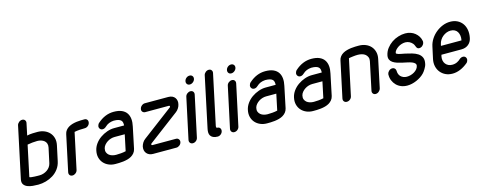

<svg xmlns="http://www.w3.org/2000/svg" viewBox="-31 -1401 5201 2079"><g transform="rotate(-15 2570.0 -362.0)"><path d="M479 -193Q469 -144 442 -107.5Q415 -71 377.5 -47.5Q340 -24 296.5 -12Q253 0 211 0Q182 0 149 -3Q116 -6 90 -16.5Q64 -27 49.5 -48Q35 -69 42 -104L164 -677Q168 -696 185 -710Q202 -724 222 -724Q241 -724 252 -710.5Q263 -697 259 -678L231 -545Q263 -552 294 -553Q325 -554 348 -554Q389 -554 423.5 -540Q458 -526 481.5 -500.5Q505 -475 514.5 -439.5Q524 -404 515 -361ZM421 -360Q426 -385 419.5 -404Q413 -423 398.5 -435Q384 -447 363.5 -453.5Q343 -460 320 -460Q296 -460 265.5 -457Q235 -454 210 -449L137 -104Q142 -100 158 -98L193 -95Q211 -94 227 -94H250Q272 -94 294 -101Q316 -108 335 -121Q354 -134 367 -152.5Q380 -171 385 -193Z M651 -47Q647 -27 630 -13.5Q613 0 594 0Q574 0 563.5 -13.5Q553 -27 557 -47L643 -450Q648 -475 662.5 -493Q677 -511 697 -522.5Q717 -534 740 -540.5Q763 -547 787 -550Q811 -553 834 -553.5Q857 -554 874 -554Q894 -554 904.5 -540.5Q915 -527 911 -507Q907 -487 890.5 -473.5Q874 -460 854 -460Q829 -460 796 -458Q763 -456 737 -450Z M1273 -379Q1274 -397 1271 -412Q1268 -427 1257.5 -437Q1247 -447 1227.5 -452.5Q1208 -458 1176 -458Q1147 -456 1123.5 -446.5Q1100 -437 1079 -417Q1060 -399 1039 -399Q1020 -399 1009 -413.5Q998 -428 1002 -446Q1004 -454 1008 -462Q1012 -470 1019 -476Q1060 -513 1105.5 -532Q1151 -551 1201 -551Q1256 -551 1291.5 -535Q1327 -519 1345.5 -491Q1364 -463 1367.5 -425.5Q1371 -388 1361 -344L1311 -105Q1305 -79 1290 -61Q1275 -43 1255.5 -31.5Q1236 -20 1212 -13.5Q1188 -7 1163 -4Q1138 -1 1116 -0.5Q1094 0 1075 0Q1035 0 1001 -14.5Q967 -29 944 -55Q921 -81 912 -116.5Q903 -152 912 -194Q920 -233 944.5 -267Q969 -301 1004 -325.5Q1039 -350 1080 -364.5Q1121 -379 1161 -379ZM1255 -285H1141Q1120 -285 1098.5 -278.5Q1077 -272 1058.5 -260Q1040 -248 1025.5 -231Q1011 -214 1006 -194Q1000 -168 1007 -149.5Q1014 -131 1029 -118.5Q1044 -106 1065 -100Q1086 -94 1108 -94Q1132 -94 1162 -96.5Q1192 -99 1217 -105Z M1532 -459Q1513 -459 1501.5 -472.5Q1490 -486 1495 -505Q1499 -525 1516 -539Q1533 -553 1552 -553H1814Q1841 -553 1859.5 -544Q1878 -535 1888.5 -520Q1899 -505 1902 -486.5Q1905 -468 1900 -448Q1896 -427 1883.5 -407Q1871 -387 1853 -373L1508 -113Q1505 -110 1504 -106Q1503 -101 1505.5 -97.5Q1508 -94 1516 -94H1778Q1797 -94 1808 -80Q1819 -66 1815 -47Q1811 -27 1794 -13.5Q1777 0 1758 0H1496Q1473 0 1455 -8Q1437 -16 1425 -30.5Q1413 -45 1409 -64Q1405 -83 1409 -105Q1414 -126 1426 -146Q1438 -166 1457 -180L1802 -440Q1806 -444 1806 -447Q1807 -452 1804.5 -455.5Q1802 -459 1794 -459Z M2039 -670Q2043 -690 2059.5 -703.5Q2076 -717 2096 -717Q2116 -717 2127 -703.5Q2138 -690 2134 -670Q2130 -651 2113 -637Q2096 -623 2076 -623Q2056 -623 2045.5 -637Q2035 -651 2039 -670ZM2004 -504Q2008 -524 2025 -537.5Q2042 -551 2061 -551Q2081 -551 2091.5 -537.5Q2102 -524 2098 -504L2000 -47Q1996 -27 1979.5 -13.5Q1963 0 1943 0Q1924 0 1913 -13.5Q1902 -27 1906 -47Z M2241 -94Q2261 -94 2271.5 -80Q2282 -66 2278 -47Q2274 -27 2257.5 -13.5Q2241 0 2221 0Q2190 0 2171 -9.5Q2152 -19 2142.5 -34Q2133 -49 2132.5 -68Q2132 -87 2136 -107L2257 -678Q2261 -697 2277.5 -710.5Q2294 -724 2314 -724Q2333 -724 2343.5 -710.5Q2354 -697 2350 -678L2230 -114Q2229 -106 2231 -100Q2233 -94 2241 -94Z M2504 -670Q2508 -690 2524.5 -703.5Q2541 -717 2561 -717Q2581 -717 2592 -703.5Q2603 -690 2599 -670Q2595 -651 2578 -637Q2561 -623 2541 -623Q2521 -623 2510.5 -637Q2500 -651 2504 -670ZM2469 -504Q2473 -524 2490 -537.5Q2507 -551 2526 -551Q2546 -551 2556.5 -537.5Q2567 -524 2563 -504L2465 -47Q2461 -27 2444.5 -13.5Q2428 0 2408 0Q2389 0 2378 -13.5Q2367 -27 2371 -47Z M2972 -379Q2973 -397 2970 -412Q2967 -427 2956.5 -437Q2946 -447 2926.5 -452.5Q2907 -458 2875 -458Q2846 -456 2822.5 -446.5Q2799 -437 2778 -417Q2759 -399 2738 -399Q2719 -399 2708 -413.5Q2697 -428 2701 -446Q2703 -454 2707 -462Q2711 -470 2718 -476Q2759 -513 2804.5 -532Q2850 -551 2900 -551Q2955 -551 2990.5 -535Q3026 -519 3044.5 -491Q3063 -463 3066.5 -425.5Q3070 -388 3060 -344L3010 -105Q3004 -79 2989 -61Q2974 -43 2954.5 -31.5Q2935 -20 2911 -13.5Q2887 -7 2862 -4Q2837 -1 2815 -0.5Q2793 0 2774 0Q2734 0 2700 -14.5Q2666 -29 2643 -55Q2620 -81 2611 -116.5Q2602 -152 2611 -194Q2619 -233 2643.5 -267Q2668 -301 2703 -325.5Q2738 -350 2779 -364.5Q2820 -379 2860 -379ZM2954 -285H2840Q2819 -285 2797.5 -278.5Q2776 -272 2757.5 -260Q2739 -248 2724.5 -231Q2710 -214 2705 -194Q2699 -168 2706 -149.5Q2713 -131 2728 -118.5Q2743 -106 2764 -100Q2785 -94 2807 -94Q2831 -94 2861 -96.5Q2891 -99 2916 -105Z M3489 -379Q3490 -397 3487 -412Q3484 -427 3473.5 -437Q3463 -447 3443.5 -452.5Q3424 -458 3392 -458Q3363 -456 3339.5 -446.5Q3316 -437 3295 -417Q3276 -399 3255 -399Q3236 -399 3225 -413.5Q3214 -428 3218 -446Q3220 -454 3224 -462Q3228 -470 3235 -476Q3276 -513 3321.5 -532Q3367 -551 3417 -551Q3472 -551 3507.5 -535Q3543 -519 3561.5 -491Q3580 -463 3583.5 -425.5Q3587 -388 3577 -344L3527 -105Q3521 -79 3506 -61Q3491 -43 3471.5 -31.5Q3452 -20 3428 -13.5Q3404 -7 3379 -4Q3354 -1 3332 -0.5Q3310 0 3291 0Q3251 0 3217 -14.5Q3183 -29 3160 -55Q3137 -81 3128 -116.5Q3119 -152 3128 -194Q3136 -233 3160.5 -267Q3185 -301 3220 -325.5Q3255 -350 3296 -364.5Q3337 -379 3377 -379ZM3471 -285H3357Q3336 -285 3314.5 -278.5Q3293 -272 3274.5 -260Q3256 -248 3241.5 -231Q3227 -214 3222 -194Q3216 -168 3223 -149.5Q3230 -131 3245 -118.5Q3260 -106 3281 -100Q3302 -94 3324 -94Q3348 -94 3378 -96.5Q3408 -99 3433 -105Z M3727 -49Q3723 -29 3706.5 -15.5Q3690 -2 3670 -2Q3650 -2 3639 -15.5Q3628 -29 3632 -49L3718 -452Q3723 -477 3737.5 -495Q3752 -513 3772 -524.5Q3792 -536 3816 -542.5Q3840 -549 3864 -552Q3888 -555 3910.5 -555.5Q3933 -556 3950 -556Q3992 -556 4026.5 -542Q4061 -528 4084 -502.5Q4107 -477 4116.5 -441.5Q4126 -406 4117 -363L4051 -51Q4046 -31 4029.5 -17Q4013 -3 3993 -3Q3974 -3 3963.5 -17Q3953 -31 3958 -51L4024 -363Q4029 -388 4021 -407Q4013 -426 3998 -438.5Q3983 -451 3960.5 -457Q3938 -463 3914 -463Q3901 -463 3886.5 -462Q3872 -461 3858 -459Q3844 -457 3832 -455.5Q3820 -454 3813 -452Z M4634 -425Q4635 -421 4634.5 -416Q4634 -411 4633 -407Q4630 -389 4614 -374.5Q4598 -360 4577 -360Q4565 -360 4558.5 -365.5Q4552 -371 4547.5 -379.5Q4543 -388 4539.5 -398.5Q4536 -409 4527 -421Q4512 -439 4491 -449.5Q4470 -460 4446 -460Q4426 -460 4404.5 -453.5Q4383 -447 4365 -435Q4347 -423 4333.5 -408Q4320 -393 4317 -376Q4316 -370 4323.5 -365.5Q4331 -361 4344.5 -357Q4358 -353 4376 -350Q4394 -347 4413 -343Q4450 -335 4487 -324.5Q4524 -314 4551 -296.5Q4578 -279 4591 -251Q4604 -223 4595 -181Q4593 -168 4586.5 -153.5Q4580 -139 4572 -126Q4564 -113 4556.5 -102.5Q4549 -92 4542 -85Q4524 -66 4501 -51Q4478 -36 4452.5 -25Q4427 -14 4400.5 -8Q4374 -2 4349 -2Q4311 -2 4280 -14.5Q4249 -27 4226.5 -50Q4204 -73 4191.5 -103.5Q4179 -134 4180 -169Q4179 -171 4179.5 -173.5Q4180 -176 4181 -178Q4185 -197 4201 -211Q4217 -225 4238 -225Q4254 -225 4264.5 -214.5Q4275 -204 4276 -188Q4276 -168 4282 -151Q4288 -134 4300.5 -122Q4313 -110 4330 -103Q4347 -96 4368 -96Q4389 -96 4411 -102Q4433 -108 4452 -119.5Q4471 -131 4484 -146.5Q4497 -162 4501 -181Q4505 -198 4494 -210Q4483 -222 4462.5 -230Q4442 -238 4414 -244L4358 -256Q4330 -262 4302.5 -271Q4275 -280 4255.5 -293.5Q4236 -307 4227 -327Q4218 -347 4224 -376Q4233 -417 4258.5 -450Q4284 -483 4317.5 -506Q4351 -529 4391.5 -541.5Q4432 -554 4469 -554Q4502 -554 4529.5 -544.5Q4557 -535 4578.5 -517.5Q4600 -500 4614.5 -477Q4629 -454 4634 -425Z M4810 -323H4906H4970H5007H5027H5035H5040Q5046 -351 5042.5 -375Q5039 -399 5028.5 -417Q5018 -435 4998.5 -445.5Q4979 -456 4953 -456Q4928 -456 4905.5 -447Q4883 -438 4864 -422.5Q4845 -407 4832 -386Q4819 -365 4814 -341ZM4969 -132Q4978 -140 4988 -144Q4998 -148 5008 -148Q5028 -148 5038.5 -133.5Q5049 -119 5045 -101Q5043 -94 5039.5 -86Q5036 -78 5029 -72Q4986 -36 4942 -18Q4898 0 4856 0Q4812 0 4778 -16Q4744 -32 4721 -60.5Q4698 -89 4689.5 -127Q4681 -165 4690 -208L4719 -341Q4728 -384 4752.5 -422Q4777 -460 4812 -488.5Q4847 -517 4888 -533.5Q4929 -550 4973 -550Q5017 -550 5051.5 -533Q5086 -516 5108 -485.5Q5130 -455 5137 -413.5Q5144 -372 5134 -324Q5125 -280 5093 -254.5Q5061 -229 5015 -229H4790L4785 -208Q4781 -185 4785.5 -164Q4790 -143 4802.5 -127.5Q4815 -112 4833.5 -103Q4852 -94 4876 -94Q4909 -94 4933.5 -107Q4958 -120 4969 -132Z"/></g></svg>

Font: VDS
Style: Italic
Weight: 400
Designer: artmaker
Foundry: artmaker
Version: Version 1.000 2009 initial release